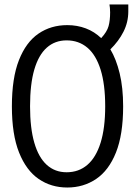

<svg xmlns="http://www.w3.org/2000/svg" viewBox="-20 -821 600 856"><path d="M280 15Q208 15 152.5 -23Q97 -61 65 -141Q33 -221 33 -347Q33 -473 64.5 -553Q96 -633 151.5 -671Q207 -709 280 -709Q324 -709 362.5 -694.5Q401 -680 431 -651Q457 -679 464 -704.5Q471 -730 471 -766Q471 -775 470 -786Q469 -797 468 -801H552Q552 -791 552 -782.5Q552 -774 552 -770Q552 -722 530.5 -679.5Q509 -637 472 -601Q498 -558 513.5 -494Q529 -430 529 -347Q529 -221 497 -141Q465 -61 408.5 -23Q352 15 280 15ZM277 -53Q331 -53 369.5 -86Q408 -119 428.5 -184.5Q449 -250 449 -347Q449 -445 428.5 -510.5Q408 -576 369.5 -608.5Q331 -641 277 -641Q225 -641 188.5 -608.5Q152 -576 133 -511Q114 -446 114 -347Q114 -250 133 -184.5Q152 -119 188.5 -86Q225 -53 277 -53Z"/></svg>

Font: Ubuntu Sans Mono
Style: Regular
Weight: 400
Monospace: yes
Designer: Dalton Maag Ltd
Foundry: Dalton Maag Ltd
Version: Version 1.006